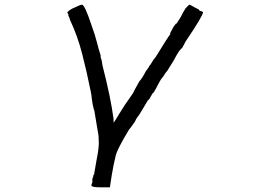

<svg xmlns="http://www.w3.org/2000/svg" viewBox="-20 -637 1153 813"><path d="M296.9 -605.5Q320.3 -617.2 328.1 -617.2Q339.8 -613.3 367.2 -531.2Q382.8 -488.3 390.6 -457Q398.4 -425.8 406.2 -402.3V-394.5L410.2 -382.8L414.1 -359.4Q449.2 -222.7 460.9 -132.8V-117.2Q464.8 -121.1 484.4 -154.3Q503.9 -187.5 543 -242.2L550.8 -257.8L570.3 -293Q582 -304.7 597.7 -335.9L609.4 -351.6L613.3 -359.4L617.2 -363.3L628.9 -382.8Q636.7 -390.6 648.4 -410.2Q660.2 -429.7 679.7 -460.9L695.3 -484.4Q691.4 -480.5 695.3 -484.4Q699.2 -488.3 703.1 -496.1Q695.3 -488.3 701.2 -498Q707 -507.8 714.8 -523.4L726.6 -539.1V-535.2L746.1 -566.4L753.9 -582L765.6 -601.6L773.4 -609.4Q781.2 -617.2 781.2 -617.2Q785.2 -617.2 804.7 -605.5L820.3 -597.7L824.2 -593.8Q824.2 -589.8 832 -589.8L839.8 -585.9Q839.8 -570.3 765.6 -460.9Q757.8 -445.3 757.8 -445.3Q753.9 -441.4 753.9 -437.5Q738.3 -421.9 734.4 -414.1Q726.6 -402.3 720.7 -390.6Q714.8 -378.9 707 -367.2L687.5 -335.9Q679.7 -328.1 675.8 -320.3Q671.9 -312.5 664.1 -304.7Q656.2 -293 648.4 -277.3Q640.6 -261.7 628.9 -242.2V-246.1L617.2 -226.6L613.3 -218.8L605.5 -210.9L593.8 -191.4L570.3 -152.3L558.6 -136.7L550.8 -121.1L531.2 -93.8L527.3 -89.8Q472.7 0 468.8 27.3L460.9 62.5L453.1 105.5L445.3 156.2H406.2Q367.2 156.2 367.2 148.4Q367.2 140.6 371.1 136.7V121.1L375 109.4Q375 101.6 378.9 101.6V97.7L390.6 31.2Q398.4 -7.8 398.4 -31.2Q398.4 -62.5 394.5 -78.1L390.6 -101.6L386.7 -125L378.9 -171.9V-168Q371.1 -195.3 369.1 -216.8Q367.2 -238.3 363.3 -253.9Q347.7 -332 328.1 -408.2Q308.6 -484.4 277.3 -550.8L273.4 -562.5L269.5 -570.3V-578.1Q265.6 -578.1 265.6 -585.9Q277.3 -597.7 296.9 -605.5Z"/></svg>

Font: 和音 by 宁静之雨，公众号njzyshare
Style: Regular
Weight: 400
Designer: Steve Matteson
Foundry: Ascender Corporation
Version: Version 6.00;June 8, 2018;FontCreator 11.0.0.2388 32-bit